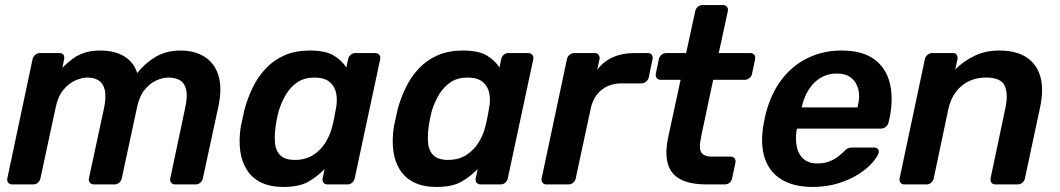

<svg xmlns="http://www.w3.org/2000/svg" viewBox="-20 -730 4196 760"><path d="M28 0Q18 0 12.5 -7Q7 -14 9 -24L109 -496Q111 -506 119.5 -513Q128 -520 138 -520H216Q226 -520 231 -513Q236 -506 234 -496L227 -462Q246 -481 266.5 -496.5Q287 -512 314 -521Q341 -530 377 -530Q435 -530 472.5 -506.5Q510 -483 523 -441Q555 -481 597 -505.5Q639 -530 695 -530Q749 -530 788.5 -506Q828 -482 844 -433.5Q860 -385 845 -311L783 -24Q781 -14 773 -7Q765 0 755 0H673Q663 0 657.5 -7Q652 -14 654 -24L713 -303Q723 -348 717 -374.5Q711 -401 692.5 -412Q674 -423 648 -423Q625 -423 599.5 -412Q574 -401 552.5 -374.5Q531 -348 522 -303L462 -24Q460 -14 452 -7Q444 0 434 0H352Q342 0 336 -7Q330 -14 332 -24L392 -303Q401 -348 394.5 -374.5Q388 -401 370 -412Q352 -423 326 -423Q304 -423 278 -411.5Q252 -400 230.5 -374Q209 -348 200 -303L140 -24Q138 -14 130 -7Q122 0 112 0Z M1102 10Q1050 10 1014 -7.5Q978 -25 957.5 -57Q937 -89 931 -132.5Q925 -176 933 -228Q937 -246 940 -260.5Q943 -275 947 -293Q960 -343 981.5 -386Q1003 -429 1034.5 -461.5Q1066 -494 1108.5 -512Q1151 -530 1206 -530Q1268 -530 1300.5 -510.5Q1333 -491 1351 -463L1358 -496Q1360 -506 1368 -513Q1376 -520 1386 -520H1465Q1475 -520 1481 -513Q1487 -506 1485 -496L1384 -24Q1382 -14 1374 -7Q1366 0 1356 0H1277Q1266 0 1260.5 -7Q1255 -14 1257 -24L1265 -61Q1235 -30 1199 -10Q1163 10 1102 10ZM1147 -97Q1189 -97 1219 -116Q1249 -135 1267.5 -164.5Q1286 -194 1294 -225Q1299 -243 1303 -263.5Q1307 -284 1310 -302Q1316 -332 1311 -359.5Q1306 -387 1285.5 -405Q1265 -423 1224 -423Q1185 -423 1157.5 -404.5Q1130 -386 1112 -356Q1094 -326 1083 -290Q1079 -275 1076 -260Q1073 -245 1071 -230Q1066 -194 1068.5 -164Q1071 -134 1089.5 -115.5Q1108 -97 1147 -97Z M1708 10Q1656 10 1620 -7.5Q1584 -25 1563.5 -57Q1543 -89 1537 -132.5Q1531 -176 1539 -228Q1543 -246 1546 -260.5Q1549 -275 1553 -293Q1566 -343 1587.5 -386Q1609 -429 1640.5 -461.5Q1672 -494 1714.5 -512Q1757 -530 1812 -530Q1874 -530 1906.5 -510.5Q1939 -491 1957 -463L1964 -496Q1966 -506 1974 -513Q1982 -520 1992 -520H2071Q2081 -520 2087 -513Q2093 -506 2091 -496L1990 -24Q1988 -14 1980 -7Q1972 0 1962 0H1883Q1872 0 1866.5 -7Q1861 -14 1863 -24L1871 -61Q1841 -30 1805 -10Q1769 10 1708 10ZM1753 -97Q1795 -97 1825 -116Q1855 -135 1873.5 -164.5Q1892 -194 1900 -225Q1905 -243 1909 -263.5Q1913 -284 1916 -302Q1922 -332 1917 -359.5Q1912 -387 1891.5 -405Q1871 -423 1830 -423Q1791 -423 1763.5 -404.5Q1736 -386 1718 -356Q1700 -326 1689 -290Q1685 -275 1682 -260Q1679 -245 1677 -230Q1672 -194 1674.5 -164Q1677 -134 1695.5 -115.5Q1714 -97 1753 -97Z M2143 0Q2133 0 2127.5 -7Q2122 -14 2124 -24L2224 -495Q2226 -506 2234.5 -513Q2243 -520 2253 -520H2334Q2344 -520 2349.5 -513Q2355 -506 2353 -495L2344 -454Q2368 -486 2405 -503Q2442 -520 2495 -520H2544Q2555 -520 2560 -513Q2565 -506 2563 -496L2548 -424Q2546 -414 2537.5 -407Q2529 -400 2519 -400H2441Q2393 -400 2360.5 -373.5Q2328 -347 2318 -299L2259 -24Q2257 -14 2249 -7Q2241 0 2230 0Z M2778 0Q2710 0 2672 -21Q2634 -42 2623 -83.5Q2612 -125 2625 -187L2674 -414H2595Q2585 -414 2579.5 -421Q2574 -428 2576 -439L2588 -496Q2590 -506 2598.5 -513Q2607 -520 2618 -520H2696L2732 -686Q2734 -696 2742 -703Q2750 -710 2760 -710H2841Q2852 -710 2857.5 -703Q2863 -696 2861 -686L2825 -520H2950Q2960 -520 2965.5 -513Q2971 -506 2969 -496L2957 -439Q2955 -428 2946.5 -421Q2938 -414 2928 -414H2803L2757 -197Q2751 -170 2750.5 -150.5Q2750 -131 2761 -120.5Q2772 -110 2800 -110H2872Q2883 -110 2888 -103Q2893 -96 2891 -86L2878 -24Q2876 -14 2868 -7Q2860 0 2849 0Z M3196 10Q3123 10 3074.5 -19Q3026 -48 3007.5 -103Q2989 -158 3002 -236Q3004 -246 3007 -261.5Q3010 -277 3013 -286Q3033 -362 3075 -416.5Q3117 -471 3177.5 -500.5Q3238 -530 3311 -530Q3392 -530 3439 -496.5Q3486 -463 3501.5 -403.5Q3517 -344 3502 -266L3497 -245Q3495 -235 3486.5 -228Q3478 -221 3467 -221H3135Q3135 -221 3134.5 -218Q3134 -215 3133 -213Q3128 -178 3134 -148.5Q3140 -119 3160.5 -101Q3181 -83 3215 -83Q3243 -83 3264 -91.5Q3285 -100 3298.5 -111Q3312 -122 3319 -129Q3331 -141 3337 -143.5Q3343 -146 3354 -146H3441Q3450 -146 3455 -140Q3460 -134 3458 -125Q3453 -109 3433 -86Q3413 -63 3379 -41Q3345 -19 3298.5 -4.5Q3252 10 3196 10ZM3153 -305H3374L3375 -308Q3385 -347 3377.5 -376.5Q3370 -406 3348.5 -422.5Q3327 -439 3292 -439Q3257 -439 3229 -422.5Q3201 -406 3182 -376.5Q3163 -347 3154 -308Z M3560 0Q3550 0 3544.5 -7Q3539 -14 3541 -24L3641 -496Q3643 -506 3651.5 -513Q3660 -520 3670 -520H3752Q3762 -520 3767 -513Q3772 -506 3770 -496L3761 -455Q3793 -487 3836.5 -508.5Q3880 -530 3935 -530Q4003 -530 4044 -502.5Q4085 -475 4098.5 -425Q4112 -375 4097 -305L4037 -24Q4035 -14 4027 -7Q4019 0 4008 0H3920Q3910 0 3904.5 -7Q3899 -14 3901 -24L3959 -299Q3972 -360 3956.5 -391.5Q3941 -423 3883 -423Q3826 -423 3786.5 -390Q3747 -357 3734 -299L3676 -24Q3674 -14 3666 -7Q3658 0 3648 0Z"/></svg>

Font: Rubik Medium
Style: Italic
Weight: 500
Italic angle: -12°
Designer: Hubert and Fischer
Foundry: Hubert and Fischer
Version: Version 2.300;gftools[0.9.30]